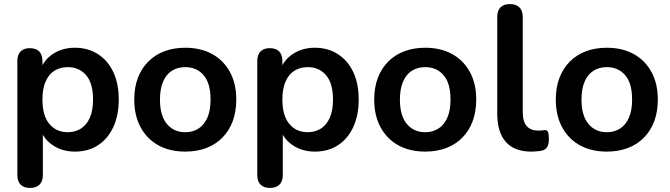

<svg xmlns="http://www.w3.org/2000/svg" viewBox="-20 -733 3282 941"><path d="M127 188Q97 188 81 172Q65 156 65 125V-434Q65 -465 81 -481Q97 -497 126 -497Q156 -497 172 -481Q188 -465 188 -434V-356L177 -386Q192 -437 238.5 -468Q285 -499 347 -499Q411 -499 459.5 -468Q508 -437 535 -380.5Q562 -324 562 -245Q562 -167 535 -109.5Q508 -52 460 -21Q412 10 347 10Q286 10 240 -20.5Q194 -51 178 -100H190V125Q190 156 173.5 172Q157 188 127 188ZM312 -85Q349 -85 377 -103Q405 -121 420.5 -156.5Q436 -192 436 -245Q436 -325 402 -364.5Q368 -404 312 -404Q275 -404 247 -386.5Q219 -369 203.5 -333.5Q188 -298 188 -245Q188 -166 222 -125.5Q256 -85 312 -85Z M888 10Q812 10 756 -21Q700 -52 669 -109.5Q638 -167 638 -245Q638 -304 655.5 -350.5Q673 -397 706 -430.5Q739 -464 785 -481.5Q831 -499 888 -499Q964 -499 1020 -468Q1076 -437 1107 -380Q1138 -323 1138 -245Q1138 -186 1120.5 -139Q1103 -92 1070 -58.5Q1037 -25 991 -7.5Q945 10 888 10ZM888 -85Q925 -85 953 -103Q981 -121 996.5 -156.5Q1012 -192 1012 -245Q1012 -325 978 -364.5Q944 -404 888 -404Q851 -404 823 -386.5Q795 -369 779.5 -333.5Q764 -298 764 -245Q764 -166 798 -125.5Q832 -85 888 -85Z M1303 188Q1273 188 1257 172Q1241 156 1241 125V-434Q1241 -465 1257 -481Q1273 -497 1302 -497Q1332 -497 1348 -481Q1364 -465 1364 -434V-356L1353 -386Q1368 -437 1414.5 -468Q1461 -499 1523 -499Q1587 -499 1635.5 -468Q1684 -437 1711 -380.5Q1738 -324 1738 -245Q1738 -167 1711 -109.5Q1684 -52 1636 -21Q1588 10 1523 10Q1462 10 1416 -20.5Q1370 -51 1354 -100H1366V125Q1366 156 1349.5 172Q1333 188 1303 188ZM1488 -85Q1525 -85 1553 -103Q1581 -121 1596.5 -156.5Q1612 -192 1612 -245Q1612 -325 1578 -364.5Q1544 -404 1488 -404Q1451 -404 1423 -386.5Q1395 -369 1379.5 -333.5Q1364 -298 1364 -245Q1364 -166 1398 -125.5Q1432 -85 1488 -85Z M2064 10Q1988 10 1932 -21Q1876 -52 1845 -109.5Q1814 -167 1814 -245Q1814 -304 1831.5 -350.5Q1849 -397 1882 -430.5Q1915 -464 1961 -481.5Q2007 -499 2064 -499Q2140 -499 2196 -468Q2252 -437 2283 -380Q2314 -323 2314 -245Q2314 -186 2296.5 -139Q2279 -92 2246 -58.5Q2213 -25 2167 -7.5Q2121 10 2064 10ZM2064 -85Q2101 -85 2129 -103Q2157 -121 2172.5 -156.5Q2188 -192 2188 -245Q2188 -325 2154 -364.5Q2120 -404 2064 -404Q2027 -404 1999 -386.5Q1971 -369 1955.5 -333.5Q1940 -298 1940 -245Q1940 -166 1974 -125.5Q2008 -85 2064 -85Z M2584 10Q2501 10 2459 -37.5Q2417 -85 2417 -177V-650Q2417 -681 2433 -697Q2449 -713 2479 -713Q2509 -713 2525.5 -697Q2542 -681 2542 -650V-183Q2542 -137 2561.5 -115Q2581 -93 2617 -93Q2625 -93 2632 -93.5Q2639 -94 2646 -95Q2660 -97 2665 -87.5Q2670 -78 2670 -49Q2670 -24 2660 -10Q2650 4 2627 7Q2617 8 2606 9Q2595 10 2584 10Z M2954 10Q2878 10 2822 -21Q2766 -52 2735 -109.5Q2704 -167 2704 -245Q2704 -304 2721.5 -350.5Q2739 -397 2772 -430.5Q2805 -464 2851 -481.5Q2897 -499 2954 -499Q3030 -499 3086 -468Q3142 -437 3173 -380Q3204 -323 3204 -245Q3204 -186 3186.5 -139Q3169 -92 3136 -58.5Q3103 -25 3057 -7.5Q3011 10 2954 10ZM2954 -85Q2991 -85 3019 -103Q3047 -121 3062.5 -156.5Q3078 -192 3078 -245Q3078 -325 3044 -364.5Q3010 -404 2954 -404Q2917 -404 2889 -386.5Q2861 -369 2845.5 -333.5Q2830 -298 2830 -245Q2830 -166 2864 -125.5Q2898 -85 2954 -85Z"/></svg>

Font: Nunito ExtraLight
Style: Regular
Weight: 200
Designer: Vernon Adams
Foundry: Vernon Adams
Version: Version 3.602